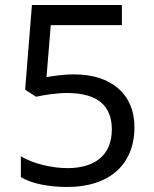

<svg xmlns="http://www.w3.org/2000/svg" viewBox="-20 -734 612 764"><path d="M275 -438C228 -438 188 -431 165 -427L182 -634H465V-714H107L80 -377L124 -349C153 -356 208 -364 246 -364C370 -364 425 -312 425 -219C425 -114 354 -65 249 -65C186 -65 111 -83 63 -112V-29C107 -3 174 10 248 10C416 10 515 -80 515 -228C515 -361 421 -438 275 -438Z"/></svg>

Font: Noto Sans Osage
Style: Regular
Weight: 400
Designer: Monotype Design Team
Foundry: Monotype Imaging Inc.
Version: Version 2.002